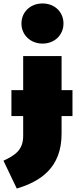

<svg xmlns="http://www.w3.org/2000/svg" viewBox="-67 -860 439 1110"><path d="M179 -608C250 -608 300 -659 300 -724C300 -790 250 -840 179 -840C108 -840 57 -790 57 -724C57 -659 108 -608 179 -608ZM352 -339H289V-536H67V-339H-1V-189H67V-74C67 7 20 38 -47 69L30 230C167 189 289 110 289 -87V-189H352Z"/></svg>

Font: Fira Sans Ultra
Style: Regular
Weight: 950
Designer: Carrois Corporate & Edenspiekermann AG
Foundry: Carrois Corporate GbR & Edenspiekermann AG
Version: Version 4.203;PS 004.203;hotconv 1.0.88;makeotf.lib2.5.64775